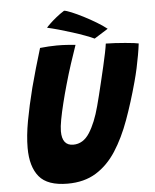

<svg xmlns="http://www.w3.org/2000/svg" viewBox="-58 -895 772 958"><g transform="rotate(-5 328.0 -415.5)"><path d="M242.6 15.5Q141.6 15.5 99.9 -34.9Q58.2 -85.2 58.2 -179Q58.2 -239.6 71.8 -313.9Q85.4 -388.2 107.9 -476.9Q119.8 -522.5 133.9 -571.4Q148.1 -620.4 163.5 -671.1Q184.4 -673.2 206.6 -674.7Q228.8 -676.1 247.8 -676.1Q273 -676.1 297.4 -674.6Q321.9 -673 341.1 -670.9Q327.2 -631 310.5 -580.1Q293.8 -529.1 279.2 -476.8Q266.1 -430.8 255.2 -386.6Q244.2 -342.4 237.5 -306.2Q230.8 -270 230.8 -247.8Q230.8 -175.8 286.9 -175.8Q336.6 -175.8 368.5 -225.6Q400.4 -275.4 422 -357.2Q427.4 -377.2 435.4 -409.1Q443.4 -441 452.2 -478.3Q461.1 -515.6 469.6 -552.1Q478 -588.5 484.1 -618.2Q490.1 -647.9 492.1 -664.2Q512 -664.2 537.9 -662.6Q563.8 -661 589 -658.9Q614.2 -656.9 632.5 -654.4Q650.8 -652 655.8 -650.5Q652.6 -624 647.1 -592.7Q641.6 -561.4 634.4 -528Q627.1 -494.6 617.9 -461.1Q590.8 -361.2 559.4 -274.8Q528 -188.2 486 -123Q444 -57.8 384.8 -21.1Q325.5 15.5 242.6 15.5ZM298.9 -845.6Q310 -844.8 335.8 -834.1Q361.6 -823.5 393.6 -807.1Q425.6 -790.8 456.2 -772.3Q486.9 -753.9 507.9 -737L439.1 -693.8Q422.6 -701.9 393.6 -712.6Q364.5 -723.4 330.4 -734.2Q296.2 -745.1 263.7 -754.2Q231.1 -763.2 207.1 -768.5Q211 -773.9 224.6 -787Q238.1 -800.1 257.9 -816.2Q277.6 -832.2 298.9 -845.6Z"/></g></svg>

Font: Grandstander Thin
Style: Italic
Weight: 100
Italic angle: -15°
Designer: Tyler Finck
Foundry: Etcetera Type Co
Version: Version 1.200